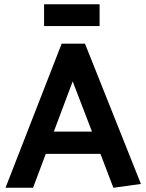

<svg xmlns="http://www.w3.org/2000/svg" viewBox="-20 -886 691 906"><path d="M188 -866H450V-763H188ZM323 -502 234 -265H414ZM381 -680 645 -18 515 0 454 -160H196L136 0H6L271 -680Z"/></svg>

Font: Palanquin Dark
Style: Regular
Weight: 400
Designer: Pria Ravichandran
Version: Version 1.000